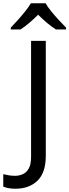

<svg xmlns="http://www.w3.org/2000/svg" viewBox="-98 -964 424 1174"><path d="M-4 190Q-28 190 -46 186.5Q-64 183 -78 177V101Q-62 105 -44 108Q-26 111 -6 111Q19 111 41.5 101Q64 91 78 66Q92 41 92 -4V-714H182V-11Q182 92 131 141Q80 190 -4 190ZM181 -944Q193 -922 215.5 -894.5Q238 -867 262.5 -840.5Q287 -814 306 -795V-784H244Q218 -800 190 -823.5Q162 -847 135 -874Q108 -847 81 -824Q54 -801 28 -784H-32V-795Q-13 -815 10.5 -841Q34 -867 56 -894.5Q78 -922 91 -944Z"/></svg>

Font: Noto Sans
Style: Regular
Weight: 400
Designer: Monotype Design Team
Foundry: Monotype Imaging Inc.
Version: Version 2.007